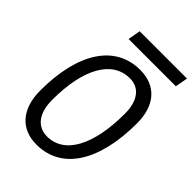

<svg xmlns="http://www.w3.org/2000/svg" viewBox="-248 -964 1084 1084"><g transform="rotate(45 294.0 -422.5)"><path d="M250.5 9.8C449.7 9.8 567.4 -171.4 567.4 -477.5C567.4 -619.6 493.2 -703.1 367.2 -703.1C168 -703.1 49.8 -523.9 49.8 -221.2C49.8 -76.2 124.5 9.8 250.5 9.8ZM260.3 -64.9C181.6 -64.9 134.8 -126.5 134.8 -231.4C134.8 -481 218.3 -628.4 359.9 -628.4C436 -628.4 480.5 -568.4 480.5 -467.3C480.5 -214.4 398.9 -64.9 260.3 -64.9ZM196.8 -779.8H574.2L587.9 -855H210.4Z"/></g></svg>

Font: Cascadia Mono SemiLight
Style: Italic
Weight: 350
Italic angle: -10°
Monospace: yes
Designer: Aaron Bell
Foundry: Saja Typeworks
Version: Version 2404.023